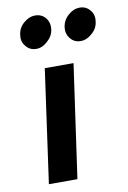

<svg xmlns="http://www.w3.org/2000/svg" viewBox="-84 -784 555 835"><g transform="rotate(-10 193.5 -366.5)"><path d="M63 0H189L260 -500H133ZM131 -733Q104 -733 80 -712Q56 -691 53 -661Q48 -632 66 -611Q83 -589 112 -589Q139 -589 162 -611Q186 -632 190 -661Q194 -691 177 -712Q160 -733 131 -733ZM328 -733Q300 -733 277 -712Q253 -691 249 -661Q245 -632 262 -611Q279 -589 308 -589Q335 -589 359 -611Q383 -632 386 -661Q391 -691 373 -712Q356 -733 328 -733Z"/></g></svg>

Font: Unageo
Style: Bold-Italic
Weight: 700
Designer: Richard Sepsi
Foundry: Richard Sepsi
Version: Version 2.000